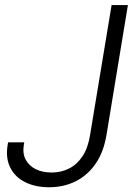

<svg xmlns="http://www.w3.org/2000/svg" viewBox="-20 -748 543 777"><path d="M179.2 9.8Q122.6 9.8 81.5 -11Q40.5 -31.7 21.5 -69.8Q2.4 -107.9 10.7 -159.7L12.7 -171.9H78.1L76.2 -159.7Q70.8 -127 83.7 -102.3Q96.7 -77.6 124 -63.7Q151.4 -49.8 189 -49.8Q227.5 -49.8 259.8 -66.2Q292 -82.5 314.2 -116.2Q336.4 -149.9 344.7 -202.6L431.6 -727.5H497.6L411.1 -202.6Q399.4 -131.8 366.2 -84.5Q333 -37.1 284.9 -13.7Q236.8 9.8 179.2 9.8Z"/></svg>

Font: Inter Tight Light
Style: Italic
Weight: 300
Italic angle: -9.39999°
Designer: Rasmus Andersson
Foundry: rsms
Version: Version 3.004